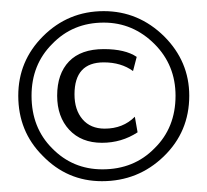

<svg xmlns="http://www.w3.org/2000/svg" viewBox="-20 -407 378 350"><path d="M58.3 -340.8Q104.2 -386.7 169.2 -386.7Q232.5 -386.7 279.2 -340.8Q325 -295 325 -232.5Q325 -166.7 278.3 -121.7Q231.7 -76.7 165.8 -76.7Q102.5 -76.7 57.5 -123.3Q13.3 -167.5 13.3 -232.5Q13.3 -295.8 58.3 -340.8ZM261.7 -326.7Q222.5 -365.8 169.2 -365.8Q112.5 -365.8 75 -326.7Q37.5 -289.2 37.5 -232.5Q37.5 -174.2 75 -136.7Q112.5 -98.3 166.7 -98.3Q224.2 -98.3 261.7 -136.7Q300 -174.2 300 -232.5Q300 -288.3 261.7 -326.7ZM169.2 -317.5Q208.3 -317.5 229.2 -303.3L222.5 -277.5Q200.8 -293.3 169.2 -293.3Q115.8 -293.3 115.8 -235Q115.8 -206.7 130.4 -189.6Q145 -172.5 170.8 -172.5Q204.2 -172.5 225.8 -194.2L230.8 -165.8Q201.7 -146.7 165.8 -146.7Q128.3 -146.7 106.2 -170.4Q84.2 -194.2 84.2 -232.5Q84.2 -272.5 105.8 -295Q127.5 -317.5 169.2 -317.5Z"/></svg>

Font: Sirivennela
Style: Regular
Weight: 400
Designer: Appaji Ambarisha Darbha
Foundry: Appaji Ambarisha Darbha
Version: Version 1.00; ttfautohint (v1.8.4.7-5d5b)